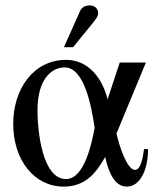

<svg xmlns="http://www.w3.org/2000/svg" viewBox="-20 -682 583 712"><path d="M217 -507H251L317 -588C333 -607 344 -621 344 -633C344 -653 327 -662 314 -662C293 -662 283 -654 276 -639ZM514 -129C507 -72 495 -52 481 -52C451 -52 422 -141 412 -187L521 -450H424L379 -314C361 -386 312 -460 225 -460C103 -460 29 -350 29 -223C29 -87 108 10 216 10C294 10 335 -37 370 -100C384 -35 409 10 450 10C500 10 529 -53 529 -129ZM331 -208C321 -155 294 -18 225 -18C136 -18 119 -199 119 -273C119 -387 170 -432 220 -432C294 -432 320 -282 331 -208Z"/></svg>

Font: STIXGeneral
Style: Regular
Weight: 400
Designer: MicroPress Inc., with final additions and corrections provided by Coen Hoffman, Elsevier (retired)
Version: Version 1.1.0